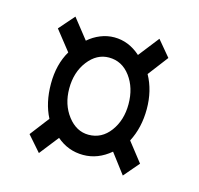

<svg xmlns="http://www.w3.org/2000/svg" viewBox="-72 -648 600 579"><g transform="rotate(15 228.0 -358.5)"><path d="M96 -145 54 -193 100 -253Q77 -297 77 -357Q77 -417 103 -461L54 -523L96 -571L145 -509Q162 -524 183 -532.5Q204 -541 226 -541Q271 -541 308 -508L358 -572L399 -523L351 -460Q376 -415 376 -357Q376 -328 370 -302Q364 -276 352 -253L399 -193L358 -145L311 -207Q272 -174 226 -174Q179 -174 143 -205ZM226 -237Q267 -237 293 -272Q319 -307 319 -357Q319 -408 293 -443Q267 -478 226 -478Q188 -478 161 -443Q134 -408 134 -357Q134 -307 161 -272Q188 -237 226 -237Z"/></g></svg>

Font: Noto Serif ExtraCondensed
Style: Bold
Weight: 700
Width: 2
Designer: Monotype Design Team
Foundry: Monotype Imaging Inc.
Version: Version 2.014; ttfautohint (v1.8.4.7-5d5b)